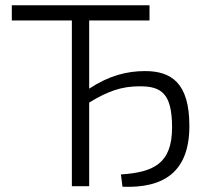

<svg xmlns="http://www.w3.org/2000/svg" viewBox="-20 -710 791 732"><path d="M320 -632H550V-690H25V-632H254V0H320V-319C391 -362 442 -381 513 -381C595 -381 636 -354 636 -224C636 -86 565 -53 441 -45L447 2C603 8 702 -53 702 -230C702 -394 633 -439 533 -439C464 -439 396 -422 320 -372Z"/></svg>

Font: SnT
Style: Regular
Weight: 300
Designer: Natanael Gama
Version: Version 1.001;PS 001.001;hotconv 1.0.70;makeotf.lib2.5.58329